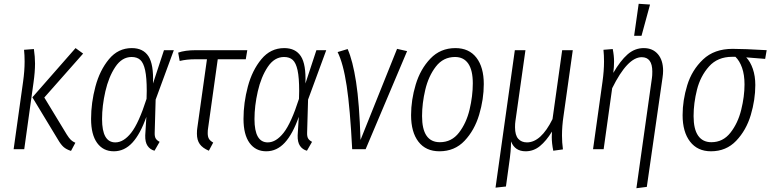

<svg xmlns="http://www.w3.org/2000/svg" viewBox="-20 -788 4069 1014"><path d="M286 -51 151 -274 379 -534 419 -505 214 -273 333 -77Q345 -58 354.5 -49Q364 -40 378 -34L355 9Q330 1 315.5 -12Q301 -25 286 -51ZM102 -357Q110 -414 110 -463Q110 -497 107 -525L159 -529Q165 -487 165 -453Q165 -408 157 -352L108 0H52Z M788 -347 846 -523H898L802 -262L797 -89Q796 -67 802.5 -56.5Q809 -46 823 -39L796 8Q773 2 759.5 -17.5Q746 -37 747 -73L753 -171Q721 -80 679 -34.5Q637 11 581 11Q525 11 493 -33Q461 -77 461 -160Q461 -245 484 -331Q507 -417 555.5 -475.5Q604 -534 676 -534Q736 -534 764 -491Q792 -448 788 -347ZM519 -159Q519 -36 589 -36Q633 -36 673 -87Q713 -138 754 -266L755 -308Q755 -378 746.5 -417Q738 -456 721 -471.5Q704 -487 675 -487Q624 -487 589 -434.5Q554 -382 536.5 -305.5Q519 -229 519 -159Z M1079 -111Q1077 -101 1077 -85Q1077 -66 1083.5 -55Q1090 -44 1106 -35L1083 8Q1050 -6 1035 -27Q1020 -48 1020 -82Q1020 -101 1022 -112L1073 -475H1010Q966 -475 929 -466L921 -510Q957 -523 1015 -523H1286L1278 -475H1130Z M1593 -347 1651 -523H1703L1607 -262L1602 -89Q1601 -67 1607.5 -56.5Q1614 -46 1628 -39L1601 8Q1578 2 1564.5 -17.5Q1551 -37 1552 -73L1558 -171Q1526 -80 1484 -34.5Q1442 11 1386 11Q1330 11 1298 -33Q1266 -77 1266 -160Q1266 -245 1289 -331Q1312 -417 1360.5 -475.5Q1409 -534 1481 -534Q1541 -534 1569 -491Q1597 -448 1593 -347ZM1324 -159Q1324 -36 1394 -36Q1438 -36 1478 -87Q1518 -138 1559 -266L1560 -308Q1560 -378 1551.5 -417Q1543 -456 1526 -471.5Q1509 -487 1480 -487Q1429 -487 1394 -434.5Q1359 -382 1341.5 -305.5Q1324 -229 1324 -159Z M1884 -49 2077 -530 2130 -518 1911 0H1840Q1829 -215 1811 -334Q1793 -453 1763 -513L1816 -529Q1843 -468 1860.5 -355.5Q1878 -243 1884 -49Z M2151 -180Q2151 -260 2175.5 -341.5Q2200 -423 2253 -478.5Q2306 -534 2385 -534Q2457 -534 2496 -483.5Q2535 -433 2535 -344Q2535 -264 2510.5 -182Q2486 -100 2433.5 -44.5Q2381 11 2301 11Q2229 11 2190 -39.5Q2151 -90 2151 -180ZM2477 -348Q2477 -417 2453 -452Q2429 -487 2383 -487Q2321 -487 2282 -436.5Q2243 -386 2226 -314Q2209 -242 2209 -175Q2209 -37 2303 -37Q2365 -37 2404 -87.5Q2443 -138 2460 -209.5Q2477 -281 2477 -348Z M2948 -72Q2948 -36 2953 1L2902 8Q2894 -31 2894 -64Q2894 -83 2895 -93Q2865 -44 2831.5 -16.5Q2798 11 2756 11Q2699 11 2679 -41Q2679 8 2668 81L2652 197L2597 203L2699 -523H2755L2702 -148Q2700 -136 2700 -116Q2700 -74 2717 -55Q2734 -36 2763 -36Q2837 -36 2898 -159L2949 -523H3005L2956 -175Q2948 -122 2948 -72Z M3423 -376Q3425 -388 3425 -410Q3425 -486 3369 -486Q3294 -486 3213 -322L3168 0H3112L3162 -357Q3170 -414 3170 -463Q3170 -497 3167 -525L3216 -529Q3223 -494 3223 -463Q3223 -435 3219 -403Q3256 -467 3294 -500.5Q3332 -534 3380 -534Q3427 -534 3454.5 -502Q3482 -470 3482 -414Q3482 -398 3479 -378L3396 199L3341 206ZM3353 -768 3413 -764 3368 -599H3329Z M3585 -180Q3585 -258 3609.5 -338Q3634 -418 3693 -474Q3752 -530 3849 -530Q3910 -530 4029 -523L4021 -477L3921 -485Q3943 -462 3956 -424Q3969 -386 3969 -339Q3969 -261 3945 -180.5Q3921 -100 3868 -44.5Q3815 11 3735 11Q3664 11 3624.5 -40Q3585 -91 3585 -180ZM3912 -342Q3912 -393 3899 -430Q3886 -467 3864 -488H3847Q3770 -488 3724.5 -437Q3679 -386 3661 -314.5Q3643 -243 3643 -175Q3643 -106 3667 -71.5Q3691 -37 3737 -37Q3798 -37 3837.5 -87Q3877 -137 3894.5 -208Q3912 -279 3912 -342Z"/></svg>

Font: Fira Sans Extra Condensed Light
Style: Italic
Weight: 300
Width: 3
Italic angle: -8°
Designer: Carrois Corporate & Edenspiekermann AG
Foundry: Carrois Corporate GbR & Edenspiekermann AG
Version: Version 4.203